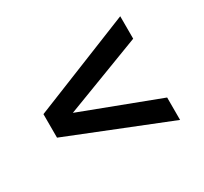

<svg xmlns="http://www.w3.org/2000/svg" viewBox="-116 -695 916 862"><g transform="rotate(-30 342.0 -264.5)"><path d="M591.6 4.2 73.3 -203.1V-325L591.6 -533.3V-416.9L190.5 -264L591.6 -112Z"/></g></svg>

Font: Archivo SemiBold SemiExpanded
Style: Regular
Weight: 600
Width: 6
Version: Version 2.001